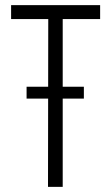

<svg xmlns="http://www.w3.org/2000/svg" viewBox="-20 -724 431 744"><path d="M83 -342V-388H305V-342ZM166 0 167 -650 214 -704H223V0ZM23 -650V-704H214L167 -650ZM223 -650V-704H368V-650Z"/></svg>

Font: Foldit Thin Light
Style: Regular
Weight: 300
Version: Version 1.003